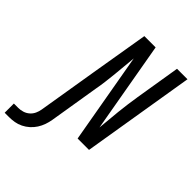

<svg xmlns="http://www.w3.org/2000/svg" viewBox="-412 -855 1180 1180"><g transform="rotate(45 178.5 -265.0)"><path d="M-146 205V125H-108Q-89 125 -69.5 119Q-50 113 -34.5 99.5Q-19 86 -10.5 67.5Q-2 49 1 30Q32 -161 64 -352.5Q96 -544 128 -735H226L330 -143Q334 -180 337 -217Q340 -254 344 -291.5Q348 -329 353 -366.5Q358 -404 364 -441L412 -735H503L382 0H283L179 -592Q175 -555 172 -518Q169 -481 165 -443.5Q161 -406 156.5 -368.5Q152 -331 145 -294L92 30Q88 53 80 76Q72 99 58.5 120Q45 141 26 158Q7 175 -15.5 186Q-38 197 -61.5 201Q-85 205 -108 205Z"/></g></svg>

Font: Iosevka SS04 Medium
Style: Italic
Weight: 500
Italic angle: -9°
Monospace: yes
Designer: Belleve Invis
Foundry: Belleve Invis
Version: Version 19.0.0; ttfautohint (v1.8.4)